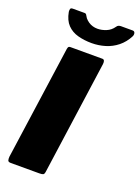

<svg xmlns="http://www.w3.org/2000/svg" viewBox="-175 -1028 801 1102"><g transform="rotate(20 225.5 -477.0)"><path d="M328 -742Q345 -742 342 -715L245 -23Q243 -7 236.5 -3.5Q230 0 213 0H39Q23 0 20.5 -9Q18 -18 19 -31L117 -725Q119 -736 122.5 -739Q126 -742 134 -742ZM436 -954Q447 -954 450 -944Q453 -934 448 -923Q427 -882 394 -855.5Q361 -829 321 -817Q281 -805 239 -805Q194 -805 155 -815.5Q116 -826 90 -853Q64 -880 55 -929Q54 -939 56 -946.5Q58 -954 71 -954H142Q151 -954 154.5 -947Q158 -940 165 -930Q174 -919 186.5 -910.5Q199 -902 213 -898Q227 -894 242 -894Q268 -894 295 -905Q322 -916 339 -941Q344 -949 351 -951.5Q358 -954 364 -954Z"/></g></svg>

Font: Libre Franklin Black
Style: Italic
Weight: 900
Italic angle: -8°
Designer: Pablo Impallari, Rodrigo Fuenzalida, Nhung Nguyen
Foundry: Impallari Type
Version: Version 3.000